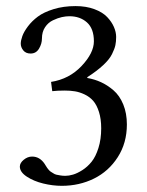

<svg xmlns="http://www.w3.org/2000/svg" viewBox="-20 -598 480 628"><path d="M207 -544.9Q195.3 -544.9 182.1 -542Q168.9 -539.1 153.3 -531.7Q137.7 -524.4 127.4 -509Q117.2 -493.7 117.2 -472.2Q117.2 -455.1 107.7 -439Q98.1 -422.9 80.1 -422.9Q64.5 -422.9 56.2 -433.1Q47.9 -443.4 47.9 -455.1Q47.9 -465.3 53 -479.7Q58.1 -494.1 71.3 -511.7Q84.5 -529.3 103.8 -543.7Q123 -558.1 155.3 -568.1Q187.5 -578.1 227.1 -578.1Q261.7 -578.1 288.6 -568.1Q315.4 -558.1 330.3 -542.5Q345.2 -526.9 352.5 -510Q359.9 -493.2 359.9 -477.1Q359.9 -461.9 357.4 -450.2Q355 -438.5 346.4 -421.1Q337.9 -403.8 317.4 -384.8Q296.9 -365.7 265.1 -345.2L266.1 -342.8Q289.1 -338.9 310.1 -329.3Q331.1 -319.8 351.1 -302.7Q371.1 -285.6 383.1 -256.6Q395 -227.5 395 -190.9Q395 -130.4 365.2 -84Q335.4 -37.6 287.4 -13.9Q239.3 9.8 182.1 9.8Q152.3 9.8 121.3 2.2Q90.3 -5.4 67.6 -20.3Q44.9 -35.2 44.9 -53.2Q44.9 -64.9 57.6 -75.4Q70.3 -85.9 85 -85.9Q109.9 -85.9 126 -62Q126.5 -61 129.9 -55.7Q133.3 -50.3 134.5 -48.6Q135.7 -46.9 139.6 -42.2Q143.6 -37.6 146.5 -36.1L154.3 -31.2Q159.2 -27.8 164.6 -26.6Q169.9 -25.4 177.5 -24.2Q185.1 -22.9 193.8 -22.9Q205.1 -22.9 218.8 -26.9Q232.4 -30.8 249.3 -41.5Q266.1 -52.2 279.5 -68.8Q293 -85.4 302 -114Q311 -142.6 311 -178.2Q311 -209 303.7 -231.9Q296.4 -254.9 284.9 -268.1Q273.4 -281.2 256.8 -289.1Q240.2 -296.9 225.1 -299.3Q210 -301.8 191.9 -301.8Q167 -301.8 150.9 -299.8L147 -330.1Q206.5 -339.4 246.8 -382.1Q287.1 -424.8 287.1 -462.9Q287.1 -504.4 264.4 -524.7Q241.7 -544.9 207 -544.9Z"/></svg>

Font: Linux Libertine G
Style: Regular
Weight: 400
Designer: Philipp H. Poll
Foundry: Philipp H. Poll
Version: Version 4.7.5